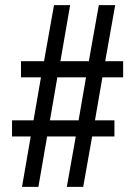

<svg xmlns="http://www.w3.org/2000/svg" viewBox="-20 -718 528 750"><path d="M66 12 100 -185H27V-248H111L140 -416H62V-479H152L191 -698H254L216 -479H327L366 -698H430L391 -479H461V-416H380L351 -248H427V-185H340L305 12H241L276 -185H164L130 12ZM175 -248H287L316 -416H204Z"/></svg>

Font: Archivo Condensed
Style: Regular
Weight: 400
Width: 3
Designer: Hector Gatti
Foundry: Omnibus-Type
Version: Version 2.001; ttfautohint (v1.8.3)